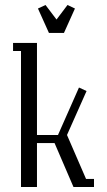

<svg xmlns="http://www.w3.org/2000/svg" viewBox="-20 -748 428 768"><path d="M32.2 -543.9V-576.2H127.9V-208H211.9L295.9 -397.9L326.2 -383.8L248 -208L324.2 -32.2H356V0H273.9L198.2 -175.8H127.9V0H64V-543.9ZM131.8 -713.9 162.1 -728 206.1 -669.9 250 -728 279.8 -713.9 235.8 -616.2H175.8Z"/></svg>

Font: Gawaa
Style: Regular
Weight: 400
Designer: T. Christopher White
Version: Version 1.0